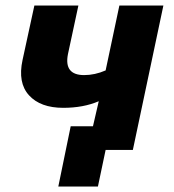

<svg xmlns="http://www.w3.org/2000/svg" viewBox="-20 -545 634 698"><path d="M414 -525H574L463 0H364L336 133H192L237 -86H318L339 -177Q283 -153 210 -153Q127 -153 85.5 -198.5Q44 -244 62 -327L105 -525H265L227 -348Q212 -272 286 -272Q325 -272 364 -289Z"/></svg>

Font: Raleway-v4020 ExtraBold
Style: Italic
Weight: 800
Italic angle: -12°
Designer: Matt McInerney, Pablo Impallari, Rodrigo Fuenzalida
Foundry: Matt McInerney, Pablo Impallari, Rodrigo Fuenzalida
Version: Version 4.020;PS 004.020;hotconv 1.0.88;makeotf.lib2.5.64775